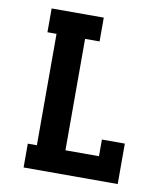

<svg xmlns="http://www.w3.org/2000/svg" viewBox="-82 -805 765 874"><g transform="rotate(10 300.0 -367.5)"><path d="M86 0V-110H128V-625H86V-735H327V-625H260V-110H415V-187H521V0Z"/></g></svg>

Font: Iosevka Etoile Extrabold
Style: Regular
Weight: 800
Designer: Belleve Invis
Foundry: Belleve Invis
Version: Version 22.1.2; ttfautohint (v1.8.4)